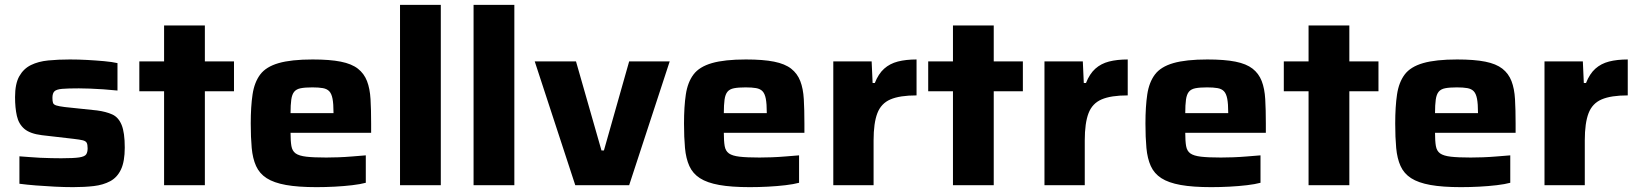

<svg xmlns="http://www.w3.org/2000/svg" viewBox="-20 -763 6752 791"><path d="M281 8Q246 8 206 6Q166 4 128 1Q90 -2 60 -6V-119Q78 -118 100 -116Q122 -114 145.5 -113Q169 -112 191.5 -111.5Q214 -111 232 -111Q284 -111 306.5 -114.5Q329 -118 335 -127Q341 -136 341 -152Q341 -168 337 -175Q333 -182 321 -185Q309 -188 283 -191L153 -206Q104 -212 80.5 -232Q57 -252 49.5 -285.5Q42 -319 42 -363Q42 -418 59.5 -449Q77 -480 107.5 -495Q138 -510 179 -514Q220 -518 268 -518Q303 -518 339.5 -516Q376 -514 409 -511Q442 -508 464 -503V-390Q436 -393 406.5 -395Q377 -397 350.5 -398Q324 -399 305 -399Q260 -399 236.5 -397Q213 -395 204.5 -387Q196 -379 196 -360Q196 -346 198.5 -339Q201 -332 212 -328.5Q223 -325 247 -322L380 -308Q417 -303 442.5 -291.5Q468 -280 481 -248.5Q494 -217 494 -155Q494 -98 478.5 -65Q463 -32 434 -16.5Q405 -1 366.5 3.5Q328 8 281 8Z M656 0V-387H554V-510H656V-658H824V-510H944V-387H824V0Z M1284 8Q1208 8 1158 -1Q1108 -10 1078.5 -29Q1049 -48 1035 -79Q1021 -110 1017 -153.5Q1013 -197 1013 -254Q1013 -324 1020.5 -374Q1028 -424 1052 -456Q1076 -488 1128 -503Q1180 -518 1268 -518Q1339 -518 1384 -509Q1429 -500 1454.5 -480Q1480 -460 1492 -429Q1504 -398 1506.5 -354.5Q1509 -311 1509 -254V-216H1177Q1177 -182 1180.5 -161.5Q1184 -141 1198 -131Q1212 -121 1242 -117.5Q1272 -114 1324 -114Q1346 -114 1374 -115Q1402 -116 1431.5 -118.5Q1461 -121 1487 -123V-10Q1465 -4 1431 0Q1397 4 1359 6Q1321 8 1284 8ZM1354 -279V-299Q1354 -335 1350 -356Q1346 -377 1336.5 -387Q1327 -397 1310 -400Q1293 -403 1267 -403Q1237 -403 1219 -399.5Q1201 -396 1192 -385Q1183 -374 1180 -352.5Q1177 -331 1177 -297H1372Z M1628 0V-743H1796V0Z M1931 0V-743H2099V0Z M2350 0 2183 -510H2353L2458 -143H2468L2572 -510H2739L2572 0Z M3069 8Q2993 8 2943 -1Q2893 -10 2863.5 -29Q2834 -48 2820 -79Q2806 -110 2802 -153.5Q2798 -197 2798 -254Q2798 -324 2805.5 -374Q2813 -424 2837 -456Q2861 -488 2913 -503Q2965 -518 3053 -518Q3124 -518 3169 -509Q3214 -500 3239.5 -480Q3265 -460 3277 -429Q3289 -398 3291.5 -354.5Q3294 -311 3294 -254V-216H2962Q2962 -182 2965.5 -161.5Q2969 -141 2983 -131Q2997 -121 3027 -117.5Q3057 -114 3109 -114Q3131 -114 3159 -115Q3187 -116 3216.5 -118.5Q3246 -121 3272 -123V-10Q3250 -4 3216 0Q3182 4 3144 6Q3106 8 3069 8ZM3139 -279V-299Q3139 -335 3135 -356Q3131 -377 3121.5 -387Q3112 -397 3095 -400Q3078 -403 3052 -403Q3022 -403 3004 -399.5Q2986 -396 2977 -385Q2968 -374 2965 -352.5Q2962 -331 2962 -297H3157Z M3413 0V-510H3571L3575 -421H3584Q3599 -459 3622.5 -480Q3646 -501 3679 -509.5Q3712 -518 3756 -518V-370Q3687 -370 3648.5 -353.5Q3610 -337 3594.5 -296.5Q3579 -256 3579 -185V0Z M3906 0V-387H3804V-510H3906V-658H4074V-510H4194V-387H4074V0Z M4283 0V-510H4441L4445 -421H4454Q4469 -459 4492.5 -480Q4516 -501 4549 -509.5Q4582 -518 4626 -518V-370Q4557 -370 4518.5 -353.5Q4480 -337 4464.5 -296.5Q4449 -256 4449 -185V0Z M4970 8Q4894 8 4844 -1Q4794 -10 4764.5 -29Q4735 -48 4721 -79Q4707 -110 4703 -153.5Q4699 -197 4699 -254Q4699 -324 4706.5 -374Q4714 -424 4738 -456Q4762 -488 4814 -503Q4866 -518 4954 -518Q5025 -518 5070 -509Q5115 -500 5140.5 -480Q5166 -460 5178 -429Q5190 -398 5192.5 -354.5Q5195 -311 5195 -254V-216H4863Q4863 -182 4866.5 -161.5Q4870 -141 4884 -131Q4898 -121 4928 -117.5Q4958 -114 5010 -114Q5032 -114 5060 -115Q5088 -116 5117.5 -118.5Q5147 -121 5173 -123V-10Q5151 -4 5117 0Q5083 4 5045 6Q5007 8 4970 8ZM5040 -279V-299Q5040 -335 5036 -356Q5032 -377 5022.5 -387Q5013 -397 4996 -400Q4979 -403 4953 -403Q4923 -403 4905 -399.5Q4887 -396 4878 -385Q4869 -374 4866 -352.5Q4863 -331 4863 -297H5058Z M5371 0V-387H5269V-510H5371V-658H5539V-510H5659V-387H5539V0Z M5999 8Q5923 8 5873 -1Q5823 -10 5793.5 -29Q5764 -48 5750 -79Q5736 -110 5732 -153.5Q5728 -197 5728 -254Q5728 -324 5735.5 -374Q5743 -424 5767 -456Q5791 -488 5843 -503Q5895 -518 5983 -518Q6054 -518 6099 -509Q6144 -500 6169.5 -480Q6195 -460 6207 -429Q6219 -398 6221.5 -354.5Q6224 -311 6224 -254V-216H5892Q5892 -182 5895.5 -161.5Q5899 -141 5913 -131Q5927 -121 5957 -117.5Q5987 -114 6039 -114Q6061 -114 6089 -115Q6117 -116 6146.5 -118.5Q6176 -121 6202 -123V-10Q6180 -4 6146 0Q6112 4 6074 6Q6036 8 5999 8ZM6069 -279V-299Q6069 -335 6065 -356Q6061 -377 6051.5 -387Q6042 -397 6025 -400Q6008 -403 5982 -403Q5952 -403 5934 -399.5Q5916 -396 5907 -385Q5898 -374 5895 -352.5Q5892 -331 5892 -297H6087Z M6343 0V-510H6501L6505 -421H6514Q6529 -459 6552.5 -480Q6576 -501 6609 -509.5Q6642 -518 6686 -518V-370Q6617 -370 6578.5 -353.5Q6540 -337 6524.5 -296.5Q6509 -256 6509 -185V0Z"/></svg>

Font: Saira SemiExpanded
Style: Bold
Weight: 700
Width: 6
Designer: Hector Gatti with collaboration of the Omnibus-Type team
Foundry: Omnibus-Type
Version: Version 1.101